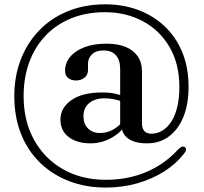

<svg xmlns="http://www.w3.org/2000/svg" viewBox="-20 -710 922 866"><path d="M535 -250.5Q516 -257.5 496 -262Q476 -266.5 451.5 -266.5Q408.5 -266.5 382.5 -245.2Q356.5 -224 356.5 -186.5Q356.5 -150 377.5 -130Q398.5 -110 430.5 -110Q461.5 -110 489 -124.8Q516.5 -139.5 536.5 -166.5L547 -146.5Q520 -107.5 477.8 -85.5Q435.5 -63.5 388 -63.5Q327 -63.5 289.8 -92Q252.5 -120.5 252.5 -170.5Q252.5 -223.5 301.8 -258.2Q351 -293 441.5 -293Q473 -293 497 -288Q521 -283 542.5 -274ZM663 -107Q689.5 -107 712.2 -120.8Q735 -134.5 752.5 -161.2Q770 -188 779.5 -227.2Q789 -266.5 789 -317Q789 -422.5 744.5 -498.2Q700 -574 624 -614.5Q548 -655 453.5 -655Q369 -655 301 -627.2Q233 -599.5 185 -548.8Q137 -498 111.8 -428.8Q86.5 -359.5 86.5 -277Q86.5 -163.5 134 -78.5Q181.5 6.5 265 53.8Q348.5 101 457.5 101Q555 101 638.2 66.5Q721.5 32 785 -37.5Q794 -46.5 801.5 -48.2Q809 -50 815 -45.5Q820 -41 818.8 -33.2Q817.5 -25.5 808 -14.5Q773 30 719.8 63.8Q666.5 97.5 599.2 116.8Q532 136 456.5 136Q368 136 293 107.5Q218 79 162 25.2Q106 -28.5 75.2 -105Q44.5 -181.5 44.5 -277Q44.5 -365 73.2 -440.2Q102 -515.5 155.8 -571.8Q209.5 -628 285.5 -659.2Q361.5 -690.5 455.5 -690.5Q534 -690.5 602 -665.5Q670 -640.5 721.5 -592.5Q773 -544.5 801.8 -475.2Q830.5 -406 830.5 -317.5Q830.5 -241.5 807.8 -184.2Q785 -127 742.5 -95Q700 -63 641.5 -63.5Q608 -63.5 583.2 -72.2Q558.5 -81 544.2 -97.8Q530 -114.5 528.5 -139.5L522 -141.5V-399Q522 -439 502.8 -460.8Q483.5 -482.5 447.5 -482.5Q412.5 -482.5 394.8 -464.8Q377 -447 377 -423.5V-395Q377 -372 361 -359.5Q345 -347 322 -347Q302 -347 287.8 -357.8Q273.5 -368.5 273.5 -391.5Q273.5 -425 295.5 -452.5Q317.5 -480 359.5 -496.5Q401.5 -513 461 -513Q511 -513 546.5 -498.5Q582 -484 601.2 -456Q620.5 -428 620.5 -387V-152.5Q620.5 -130 631.5 -118.5Q642.5 -107 663 -107Z"/></svg>

Font: Fraunces 17pt
Style: Regular
Weight: 400
Version: Version 1.000;[b76b70a41]